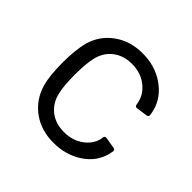

<svg xmlns="http://www.w3.org/2000/svg" viewBox="-137 -650 793 793"><g transform="rotate(45 260.0 -253.0)"><path d="M271 8Q199 8 147.5 -29.5Q96 -67 77 -131Q64 -175 64 -255Q64 -327 77 -377Q95 -439 147 -476.5Q199 -514 271 -514Q344 -514 397.5 -477Q451 -440 467 -385Q472 -367 473 -355V-353Q473 -346 464 -344L414 -337H412Q405 -337 403 -346L400 -361Q391 -399 356 -425.5Q321 -452 271 -452Q221 -452 187.5 -425.5Q154 -399 144 -355Q135 -317 135 -254Q135 -188 144 -152Q154 -107 187.5 -80.5Q221 -54 271 -54Q320 -54 355.5 -79.5Q391 -105 400 -145V-149L401 -153Q402 -161 410 -161Q411 -161 413 -161L462 -153Q471 -151 471 -144Q471 -143 471 -142L467 -122Q452 -64 398 -28Q344 8 271 8Z"/></g></svg>

Font: LinhAnh
Style: Regular
Weight: 400
Designer: Jeremy Tribby
Foundry: Tribby Type
Version: Version 1.408